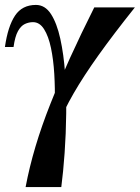

<svg xmlns="http://www.w3.org/2000/svg" viewBox="-20 -510 568 780"><path d="M180 120Q189 80 195 25Q201 -30 202.5 -90.5Q204 -151 200.5 -209.5Q197 -268 187 -315.5Q177 -363 159 -391.5Q141 -420 114 -420Q97 -420 81 -412.5Q65 -405 53 -383.5Q41 -362 35 -319H0Q12 -403 41 -446.5Q70 -490 126 -490Q163 -490 187 -453Q211 -416 225 -352.5Q239 -289 244.5 -211Q250 -133 249 -49.5Q248 34 242.5 111.5Q237 189 229 250H162ZM363 -480H528Q441 -371 380 -285.5Q319 -200 279 -130.5Q239 -61 215.5 -0.5Q192 60 180 120L162 250H84Q114 90 184.5 -87.5Q255 -265 363 -480Z"/></svg>

Font: Brygada 1918
Style: Italic
Weight: 400
Italic angle: -8°
Designer: Mateusz Machalski | Borys Kosmynka | Przemek Hoffer
Foundry: NIEPODLEGLA 2018
Version: Version 3.006